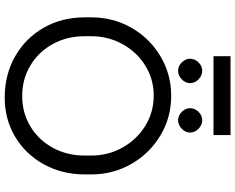

<svg xmlns="http://www.w3.org/2000/svg" viewBox="-114 -886 1022 835"><g transform="rotate(90 397.5 -469.0)"><path d="M56 -326V-355Q56 -450 101.5 -529.5Q147 -609 225.5 -655.5Q304 -702 397 -702Q491 -702 569 -655.5Q647 -609 693 -529.5Q739 -450 739 -355V-326Q739 -227 694.5 -147Q650 -67 573 -22Q496 23 401 22Q302 21 223.5 -24.5Q145 -70 100.5 -148.5Q56 -227 56 -326ZM657 -326V-355Q657 -428 622 -490.5Q587 -553 527.5 -589.5Q468 -626 396 -626Q325 -626 266 -589.5Q207 -553 172.5 -490.5Q138 -428 138 -355V-326Q138 -249 172 -187Q206 -125 265.5 -89.5Q325 -54 398 -54Q471 -54 530 -89.5Q589 -125 623 -187Q657 -249 657 -326ZM236 -784Q236 -805 252 -821Q268 -837 288 -837Q309 -837 325.5 -821Q342 -805 342 -784Q342 -764 325.5 -748Q309 -732 288 -732Q268 -732 252 -748Q236 -764 236 -784ZM451 -784Q451 -805 467 -821Q483 -837 503 -837Q524 -837 540.5 -821Q557 -805 557 -784Q557 -764 540.5 -748Q524 -732 503 -732Q483 -732 467 -748Q451 -764 451 -784ZM225 -960H568V-886H225Z"/></g></svg>

Font: Bellota
Style: Bold
Weight: 700
Designer: Kemie Guaida
Foundry: Kemie Guaida
Version: Version 4.001